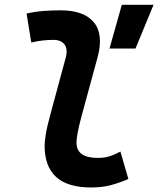

<svg xmlns="http://www.w3.org/2000/svg" viewBox="-20 -786 672 815"><path d="M366.2 9.8Q169.4 9.8 169.4 -167.5Q169.4 -183.1 174.1 -213.9Q178.7 -244.6 193.8 -300.3L258.8 -540.5Q268.6 -577.6 253.9 -597.2Q239.3 -616.7 207 -616.7Q183.6 -616.7 159.9 -614Q136.2 -611.3 112.8 -605.5L92.8 -728.5Q128.9 -736.8 165 -739.5Q201.2 -742.2 237.3 -742.2Q336.4 -742.2 378.7 -690.9Q420.9 -639.6 393.6 -540.5L328.1 -300.3Q314 -248 309.3 -220.7Q304.7 -193.4 304.7 -182.1Q303.7 -115.7 395 -115.7Q421.9 -115.7 442.4 -121.8Q462.9 -127.9 491.2 -142.6L524.9 -26.4Q490.7 -11.2 452.9 -0.7Q415 9.8 366.2 9.8ZM444.8 -580.1 497.1 -765.6H631.8L555.2 -580.1Z"/></svg>

Font: Cascadia Mono
Style: Bold Italic
Weight: 700
Italic angle: -10°
Monospace: yes
Designer: Aaron Bell
Foundry: Saja Typeworks
Version: Version 2404.023; ttfautohint (v1.8.4)